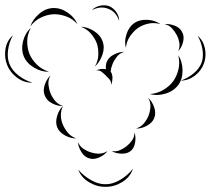

<svg xmlns="http://www.w3.org/2000/svg" viewBox="-93 -598 814 741"><path d="M262 -559Q274 -572 293.5 -576Q313 -580 329 -574Q345 -567 356 -551Q367 -535 367 -517Q355 -553 325 -564Q295 -576 262 -559ZM24 -496Q33 -523 58 -544.5Q83 -566 112 -567Q141 -568 168 -549.5Q195 -531 206 -505Q187 -526 161.5 -535Q136 -544 113 -543Q90 -542 65.5 -530.5Q41 -519 24 -496ZM393 -413Q386 -437 395 -465.5Q404 -494 425 -509Q446 -523 475.5 -521.5Q505 -520 526 -505Q501 -512 478 -506.5Q455 -501 438 -489Q422 -477 408.5 -457.5Q395 -438 393 -413ZM542 -505Q560 -507 581 -499Q602 -491 610 -474Q619 -458 613.5 -436Q608 -414 595 -401Q602 -418 599 -434Q596 -450 589 -463Q582 -476 571 -488.5Q560 -501 542 -505ZM219 -495Q245 -494 270 -478Q295 -462 303 -438Q312 -414 302 -386Q292 -358 273 -341Q286 -363 286.5 -387Q287 -411 281 -430Q274 -449 258.5 -467.5Q243 -486 219 -495ZM96 -321Q67 -320 38.5 -337Q10 -354 -1 -380Q-12 -407 -4 -439Q4 -471 26 -490Q12 -465 12 -438Q12 -411 21 -389Q30 -368 49 -349Q68 -330 96 -321ZM32 -279Q1 -278 -26 -297.5Q-53 -317 -65 -346Q-77 -375 -72 -408Q-67 -441 -43 -462Q-58 -435 -62 -404Q-66 -373 -56 -350Q-47 -327 -22.5 -307.5Q2 -288 32 -279ZM670 -460Q692 -441 698 -410.5Q704 -380 694 -353Q684 -325 659 -306Q634 -287 605 -287Q633 -297 655 -315.5Q677 -334 685 -356Q693 -378 688.5 -406.5Q684 -435 670 -460ZM278 -326Q296 -335 316 -331Q314 -347 319 -359Q326 -377 346.5 -387.5Q367 -398 386 -398Q368 -392 357.5 -378.5Q347 -365 341 -350Q335 -335 334 -322Q339 -315 340.5 -305.5Q342 -296 340 -287L341 -285L340 -286Q339 -277 336 -270Q337 -283 329.5 -291.5Q322 -300 315 -307Q308 -314 299 -321Q290 -328 278 -326ZM595 -385Q611 -361 611.5 -327Q612 -293 595 -270Q577 -246 545 -236.5Q513 -227 485 -235Q514 -237 537.5 -251Q561 -265 575 -284Q589 -303 595.5 -329.5Q602 -356 595 -385ZM150 -189Q130 -188 108.5 -199Q87 -210 80 -229Q72 -247 79.5 -270Q87 -293 102 -307Q92 -289 94 -271Q96 -253 102 -238Q108 -223 119.5 -209Q131 -195 150 -189ZM479 -220Q494 -207 502 -184Q510 -161 502 -142Q495 -124 473.5 -112.5Q452 -101 432 -102Q451 -108 462.5 -122Q474 -136 480 -151Q486 -166 487.5 -184.5Q489 -203 479 -220ZM202 -64Q181 -63 158.5 -75Q136 -87 128 -106Q120 -126 127.5 -150.5Q135 -175 150 -189Q141 -170 142 -150.5Q143 -131 150 -116Q157 -100 169.5 -85Q182 -70 202 -64ZM426 -87Q432 -70 428.5 -48Q425 -26 411 -15Q397 -4 375 -5Q353 -6 338 -15Q355 -12 370 -18.5Q385 -25 396 -34Q407 -43 416.5 -56Q426 -69 426 -87ZM322 -15Q311 0 290 9.5Q269 19 251 13Q233 8 221 -11.5Q209 -31 208 -49Q216 -32 230 -23Q244 -14 258 -10Q273 -5 289.5 -5Q306 -5 322 -15ZM420 53Q410 85 379.5 104Q349 123 316 123Q283 124 252 106Q221 88 209 57Q231 82 260 98Q289 114 316 113Q342 113 371 96Q400 79 420 53Z"/></svg>

Font: Rubik Puddles
Style: Regular
Weight: 400
Designer: Hubert and Fischer, NaN
Foundry: Hubert and Fischer, NaN
Version: Version 2.200